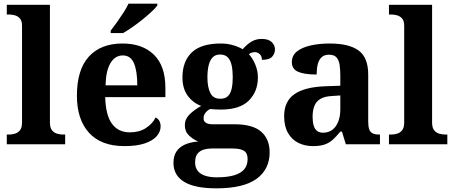

<svg xmlns="http://www.w3.org/2000/svg" viewBox="-20 -786 2474 1046"><path d="M17 0V-53H29Q44 -53 60.5 -57.5Q77 -62 88.5 -76Q100 -90 100 -118V-646Q100 -673 88 -686Q76 -699 59.5 -703Q43 -707 29 -707H17V-760H252V-118Q252 -90 263.5 -76Q275 -62 292 -57.5Q309 -53 323 -53H335V0Z M658 10Q531 10 465 -62.5Q399 -135 399 -265Q399 -406 464 -477.5Q529 -549 647 -549Q756 -549 818.5 -488Q881 -427 881 -308V-257H553Q556 -157 590.5 -111Q625 -65 687 -65Q739 -65 775 -88.5Q811 -112 828 -146Q842 -139 848.5 -126.5Q855 -114 855 -97Q855 -69 834 -44.5Q813 -20 769.5 -5Q726 10 658 10ZM728 -321Q728 -398 710 -441Q692 -484 649 -484Q607 -484 582 -442.5Q557 -401 555 -321ZM583 -619Q598 -638 616.5 -664Q635 -690 652.5 -717Q670 -744 680 -766H837V-756Q828 -743 806.5 -723Q785 -703 758 -681Q731 -659 703 -639.5Q675 -620 651 -606H583Z M1159 240Q1041 240 983 204.5Q925 169 925 101Q925 65 940.5 40.5Q956 16 986.5 2Q1017 -12 1060 -15Q1033 -26 1010 -47.5Q987 -69 987 -104Q987 -137 1012 -162Q1037 -187 1076 -209Q1032 -225 1003 -264Q974 -303 974 -364Q974 -452 1025 -500.5Q1076 -549 1183 -549Q1218 -549 1249 -540Q1280 -531 1302 -518Q1328 -547 1352 -560.5Q1376 -574 1406 -574Q1442 -574 1460 -557Q1478 -540 1478 -517Q1478 -495 1463 -477.5Q1448 -460 1407 -460Q1407 -480 1395 -491Q1383 -502 1369 -502Q1361 -502 1351 -499Q1341 -496 1336 -491Q1356 -469 1370.5 -435Q1385 -401 1385 -364Q1385 -288 1336 -238.5Q1287 -189 1183 -189Q1172 -189 1153 -190Q1134 -191 1125 -192Q1111 -186 1100 -172.5Q1089 -159 1089 -141Q1089 -125 1102 -117Q1115 -109 1136 -109H1257Q1357 -109 1403 -68.5Q1449 -28 1449 44Q1449 136 1378 188Q1307 240 1159 240ZM1161 180Q1220 180 1257 168.5Q1294 157 1311.5 135Q1329 113 1329 80Q1329 48 1309 35.5Q1289 23 1248 23H1132Q1112 23 1091.5 28.5Q1071 34 1057 50Q1043 66 1043 99Q1043 126 1056.5 144Q1070 162 1096.5 171Q1123 180 1161 180ZM1180 -248Q1207 -248 1221.5 -262Q1236 -276 1242 -302.5Q1248 -329 1248 -365Q1248 -402 1242 -430Q1236 -458 1221 -473.5Q1206 -489 1179 -489Q1153 -489 1138 -473Q1123 -457 1116.5 -429Q1110 -401 1110 -364Q1110 -312 1125.5 -280Q1141 -248 1180 -248Z M1685 10Q1641 10 1605.5 -7.5Q1570 -25 1549 -61.5Q1528 -98 1528 -153Q1528 -234 1584 -273Q1640 -312 1752 -316L1834 -319V-374Q1834 -408 1830 -433.5Q1826 -459 1813 -473.5Q1800 -488 1772 -488Q1747 -488 1732 -474Q1717 -460 1711 -435.5Q1705 -411 1705 -380Q1638 -380 1604 -395Q1570 -410 1570 -447Q1570 -484 1598 -506Q1626 -528 1673 -538.5Q1720 -549 1776 -549Q1881 -549 1933.5 -511Q1986 -473 1986 -379V-124Q1986 -97 1991.5 -81.5Q1997 -66 2010.5 -59.5Q2024 -53 2046 -53H2050V0H1864L1843 -69H1834Q1812 -42 1792.5 -24.5Q1773 -7 1748 1.5Q1723 10 1685 10ZM1740 -63Q1769 -63 1790 -78.5Q1811 -94 1822.5 -123Q1834 -152 1834 -191V-266L1789 -263Q1749 -261 1726 -247.5Q1703 -234 1693 -209.5Q1683 -185 1683 -149Q1683 -121 1689 -101.5Q1695 -82 1708 -72.5Q1721 -63 1740 -63Z M2099 0V-53H2111Q2126 -53 2142.5 -57.5Q2159 -62 2170.5 -76Q2182 -90 2182 -118V-646Q2182 -673 2170 -686Q2158 -699 2141.5 -703Q2125 -707 2111 -707H2099V-760H2334V-118Q2334 -90 2345.5 -76Q2357 -62 2374 -57.5Q2391 -53 2405 -53H2417V0Z"/></svg>

Font: Noto Serif Kannada
Style: Bold
Weight: 700
Version: Version 2.003